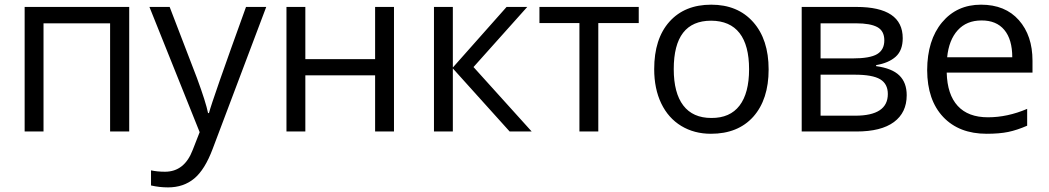

<svg xmlns="http://www.w3.org/2000/svg" viewBox="-20 -565 4509 825"><path d="M167 0H85.9V-535.2H535.2V0H453.1V-464.8H167Z M702.1 240.2Q665 240.2 628.9 231.9V167Q655.8 172.9 689 172.9Q772.5 172.9 808.1 79.1L837.9 2.9L622.1 -535.2H709L826.2 -230Q864.7 -125.5 874 -79.1H877.9Q891.6 -132.8 1037.1 -535.2H1124L894 74.2Q860.4 164.1 814.5 202.1Q768.6 240.2 702.1 240.2Z M1292 -535.2V-311H1591.8V-535.2H1672.9V0H1591.8V-241.2H1292V0H1210.9V-535.2Z M1925.8 0H1844.7V-535.2H1925.8V-274.9L2156.7 -535.2H2245.6L2014.6 -276.9L2264.6 0H2169.9L1925.8 -271Z M2724.6 -465.8H2550.8V0H2469.7V-465.8H2297.9V-535.2H2724.6Z M3035.6 -476.1Q2875 -476.1 2875 -268.1Q2875 -165.5 2916 -111.8Q2957 -58.1 3036.6 -58.1Q3116.7 -57.6 3157.7 -111.3Q3198.7 -165 3198.7 -267.6Q3198.7 -370.1 3157.7 -422.9Q3116.7 -475.6 3035.6 -476.1ZM3216.8 -63.5Q3150.9 9.8 3034.7 9.8Q2962.9 9.8 2907.2 -23.9Q2851.6 -57.6 2821.3 -120.6Q2791 -183.6 2791 -268.1Q2791 -398.4 2856.4 -471.7Q2921.9 -544.9 3036.1 -544.9Q3149.9 -544.9 3216.3 -470.2Q3282.7 -395.5 3282.7 -266.6Q3282.7 -137.7 3216.8 -63.5Z M3658.7 -464.8H3505.9V-314H3643.1Q3718.3 -314 3749 -332.5Q3779.8 -351.1 3779.8 -391.6Q3779.8 -432.1 3749.8 -448.5Q3719.7 -464.8 3658.7 -464.8ZM3794.9 -161.1Q3794.9 -204.6 3762 -224.4Q3729 -244.1 3652.8 -244.1H3505.9V-67.9H3654.8Q3794.9 -67.9 3794.9 -161.1ZM3858.9 -400.9Q3858.9 -348.6 3828.9 -321.5Q3798.8 -294.4 3744.6 -285.2V-280.8Q3813 -271.5 3844.5 -240.7Q3876 -210 3876 -155.8Q3876 -81.1 3821 -40.5Q3766.1 0 3660.6 0H3424.8V-535.2H3659.7Q3858.9 -535.2 3858.9 -400.9Z M4197.3 -477.1Q4133.3 -477.1 4095.2 -435.1Q4057.1 -393.1 4049.8 -318.8H4329.6Q4329.6 -395.5 4295.4 -436.5Q4261.2 -477.5 4197.3 -477.1ZM4219.7 9.8Q4101.1 9.8 4032.7 -62.5Q3964.4 -134.8 3963.9 -263.7Q3964.4 -392.6 4027.8 -468.8Q4091.3 -544.9 4195.3 -544.9Q4299.3 -544.9 4357.9 -478.5Q4416.5 -412.1 4416.5 -304.2V-252.9H4047.9Q4050.3 -158.7 4095.2 -109.9Q4140.1 -61 4225.1 -61Q4309.1 -61 4393.6 -97.2V-24.9Q4350.1 -5.9 4312 2Q4273.9 9.8 4219.7 9.8Z"/></svg>

Font: OpenSans-Regular
Style: Regular
Weight: 400
Foundry: Ascender Corporation
Version: Version 1.10